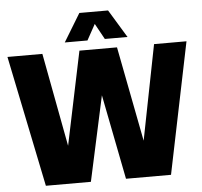

<svg xmlns="http://www.w3.org/2000/svg" viewBox="-61 -1015 1136 1079"><g transform="rotate(-5 507.0 -475.5)"><path d="M829 -740H1012L860 0H606L512 -479L408 0H154L2 -740H199L298 -213L408 -740H620L723.5 -204.5ZM684 -793H556L507 -882L458 -793H330L426 -951H588Z"/></g></svg>

Font: Encode Sans Condensed Black
Style: Regular
Weight: 900
Width: 3
Designer: Multiple Designers
Foundry: Impallari Type
Version: Version 2.000